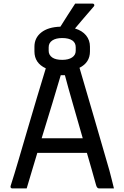

<svg xmlns="http://www.w3.org/2000/svg" viewBox="-20 -1045 690 1065"><path d="M128 0H47Q43 0 40 -3.5Q37 -7 39 -14Q59 -76 83 -158Q107 -240 133.5 -330Q160 -420 186 -507.5Q212 -595 234 -666Q171 -695 171 -760V-786Q171 -835 209 -865Q247 -895 315 -897Q335 -929 354.5 -959.5Q374 -990 397 -1025H494Q500 -1025 502.5 -1020Q505 -1015 501 -1010Q479 -985 464 -967Q449 -949 433.5 -931.5Q418 -914 396 -887Q436 -875 457.5 -848.5Q479 -822 479 -786V-760Q479 -698 421 -669Q460 -537 501.5 -394Q543 -251 587 -99Q593 -75 599.5 -50.5Q606 -26 612 0H529Q518 0 513 -18Q501 -62 488 -107Q475 -152 462 -197H187Q173 -150 158 -100.5Q143 -51 128 0ZM325 -834Q290 -834 270 -820.5Q250 -807 250 -783V-763Q250 -740 270 -726Q289 -713 325 -713Q360 -713 380 -726.5Q400 -740 400 -763V-783Q400 -807 382 -820Q362 -834 325 -834ZM317 -628Q298 -563 271 -474Q244 -385 211 -278H439Q410 -380 383.5 -471.5Q357 -563 340 -628Z"/></svg>

Font: Recursive Sn Lnr St
Style: Regular
Weight: 400
Version: Version 1.079;hotconv 1.0.112;makeotfexe 2.5.65598; ttfautoh